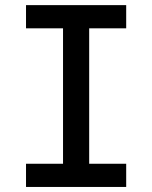

<svg xmlns="http://www.w3.org/2000/svg" viewBox="-20 -740 602 760"><path d="M229.5 0V-719.7H333V0ZM83 0V-91.8H479.5V0ZM83 -627.9V-719.7H479.5V-627.9Z"/></svg>

Font: Reddit Mono Medium
Style: Regular
Weight: 500
Monospace: yes
Designer: Stephen Hutchings
Foundry: Reddit
Version: Version 1.014